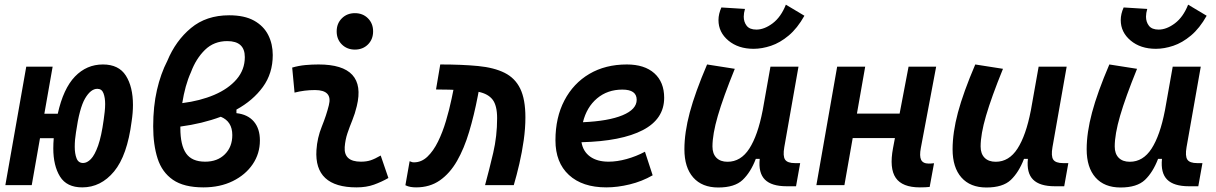

<svg xmlns="http://www.w3.org/2000/svg" viewBox="-20 -809 5313 839"><path d="M339.4 9.8Q271.5 9.8 242.2 -37.6Q212.9 -85 212.9 -160.6Q212.9 -182.6 214.8 -205.1H154.8L118.7 0H3.4L94.7 -517.6H210L173.8 -312H232.4Q256.8 -421.9 307.6 -474.6Q358.4 -527.3 429.7 -527.3Q499 -527.3 530 -478.5Q561 -429.7 561 -350.1Q561 -316.4 555.2 -278.8Q536.1 -129.4 478.5 -59.8Q420.9 9.8 339.4 9.8ZM343.3 -96.7Q360.4 -96.7 377.2 -114Q394 -131.3 408.7 -172.6Q423.3 -213.9 433.1 -285.6Q435.5 -302.2 437.5 -320.3Q439.5 -338.4 439.5 -354.5Q439.5 -382.3 432.1 -401.6Q424.8 -420.9 405.3 -420.9Q376.5 -420.9 351.8 -378.9Q327.1 -336.9 312 -230.5Q306.6 -198.2 306.6 -167.5Q306.6 -137.7 314.5 -117.2Q322.3 -96.7 343.3 -96.7Z M1013.2 -330.1V-314.5Q1062.5 -309.1 1089.1 -278.1Q1115.7 -247.1 1115.7 -195.3Q1115.7 -137.7 1084.2 -91.3Q1052.7 -44.9 997.1 -17.6Q941.4 9.8 868.7 9.8Q783.7 9.8 735.8 -23.2Q688 -56.2 668.7 -116.2Q649.4 -176.3 649.4 -256.8Q649.4 -344.2 665.8 -415.5Q682.1 -486.8 711.4 -543.5Q747.6 -630.9 814.5 -686.5Q881.3 -742.2 981.4 -742.2Q1048.3 -742.2 1090.3 -718.8Q1132.3 -695.3 1152.1 -656Q1171.9 -616.7 1171.9 -568.4Q1171.9 -488.3 1128.7 -429Q1085.4 -369.6 1013.2 -330.1ZM776.4 -358.4Q854.5 -368.2 916.3 -394.5Q978 -420.9 1013.9 -462.6Q1049.8 -504.4 1049.8 -559.6Q1049.8 -629.4 973.1 -629.4Q915 -629.4 875.7 -591.1Q836.4 -552.7 814.5 -493.7Q801.3 -464.8 791.7 -430.2Q782.2 -395.5 776.4 -358.4ZM944.8 -298.8Q904.3 -283.7 859.9 -272.9Q815.4 -262.2 768.1 -255.9Q768.1 -252.4 768.1 -249.5Q768.1 -174.8 793.2 -138.7Q818.4 -102.5 876.5 -102.5Q930.2 -102.5 962.6 -134.8Q995.1 -167 995.1 -218.8Q995.1 -278.3 944.8 -298.8Z M1643.6 -129.4 1677.2 -31.2Q1647.5 -14.2 1614.3 -2.2Q1581.1 9.8 1538.1 9.8Q1352.5 9.8 1362.8 -153.3Q1366.2 -206.5 1386.2 -255.9Q1406.2 -305.2 1417 -349.1Q1434.1 -415.5 1356.4 -415.5Q1310.1 -415.5 1267.1 -404.3L1256.8 -513.7Q1285.6 -522 1314.5 -524.7Q1343.3 -527.3 1372.1 -527.3Q1583.5 -527.3 1539.1 -345.2Q1531.2 -312 1519.5 -283.4Q1507.8 -254.9 1498.3 -226.8Q1488.8 -198.7 1486.3 -166.5Q1481.9 -102.5 1557.1 -102.5Q1581.5 -102.5 1599.9 -108.6Q1618.2 -114.7 1643.6 -129.4ZM1530.8 -592.3Q1496.6 -592.3 1473.9 -614.7Q1451.2 -637.2 1451.2 -671.9Q1451.2 -706.5 1473.9 -729Q1496.6 -751.5 1530.8 -751.5Q1565.4 -751.5 1587.9 -729Q1610.4 -706.5 1610.4 -671.9Q1610.4 -637.2 1587.9 -614.7Q1565.4 -592.3 1530.8 -592.3Z M2099.6 0Q2118.2 -68.4 2135.3 -141.4Q2152.3 -214.4 2152.3 -292.5Q2152.3 -347.7 2132.8 -373.3Q2113.3 -398.9 2071.3 -407.7L2067.9 -389.6Q2051.8 -305.7 2030 -232.9Q2008.3 -160.2 1977.1 -105.7Q1945.8 -51.3 1902.1 -20.8Q1858.4 9.8 1798.3 9.8Q1785.2 9.8 1773.9 7.8Q1762.7 5.9 1751.5 0.5L1770 -104.5Q1776.9 -102.5 1779.3 -101.1Q1781.7 -99.6 1789.1 -99.6Q1821.8 -99.6 1847.9 -124.5Q1874 -149.4 1894 -190.2Q1914.1 -231 1928.7 -280.3Q1943.4 -329.6 1953.6 -378.4L1961.4 -416.5Q1952.1 -417 1942.1 -417.2Q1932.1 -417.5 1921.9 -417.5Q1913.1 -417.5 1904.1 -417.7Q1895 -418 1885.3 -418L1903.8 -527.3Q1999 -527.3 2069.1 -520.5Q2139.2 -513.7 2185.1 -490.7Q2231 -467.8 2253.4 -421.4Q2275.9 -375 2275.9 -295.9Q2275.9 -248.5 2268.6 -196.3Q2261.2 -144 2249.5 -93.5Q2237.8 -43 2225.1 0Z M2639.6 -102.5Q2676.3 -102.5 2718 -114Q2759.8 -125.5 2798.3 -146L2832 -43Q2785.2 -16.1 2731.7 -3.2Q2678.2 9.8 2629.4 9.8Q2524.9 9.8 2466.1 -44.4Q2407.2 -98.6 2407.2 -195.8Q2407.2 -295.4 2446.3 -370.1Q2485.4 -444.8 2555.4 -486.1Q2625.5 -527.3 2719.2 -527.3Q2796.4 -527.3 2839.4 -488.8Q2882.3 -450.2 2882.3 -381.8Q2882.3 -289.1 2789.1 -240.5Q2695.8 -191.9 2521 -187.5Q2527.8 -147 2558.6 -124.8Q2589.4 -102.5 2639.6 -102.5ZM2527.3 -274.9Q2638.7 -279.8 2700.4 -305.4Q2762.2 -331.1 2762.2 -373Q2762.2 -417.5 2699.7 -417.5Q2634.8 -417.5 2589.1 -379.2Q2543.5 -340.8 2527.3 -274.9Z M3118.7 10.3Q3047.9 10.3 3009.3 -33.4Q2970.7 -77.1 2970.7 -156.7Q2970.7 -229.5 2994.1 -317.4Q3017.6 -405.3 3069.8 -527.3L3190.9 -508.3Q3140.1 -383.3 3116.7 -302.7Q3093.3 -222.2 3093.3 -168.9Q3093.3 -137.2 3110.6 -119.6Q3127.9 -102.1 3159.2 -102.1Q3217.3 -102.1 3254.4 -159.7Q3291.5 -217.3 3312.5 -325.7V-325.2L3346.7 -517.6H3469.2L3407.2 -166Q3400.4 -127 3410.6 -111.6Q3420.9 -96.2 3454.1 -96.2H3476.6L3458.5 4.9H3417.5Q3351.6 4.9 3322.5 -24.2Q3293.5 -53.2 3299.8 -114.7H3282.7Q3260.3 -56.2 3225.3 -22.9Q3190.4 10.3 3118.7 10.3ZM3272.9 -595.7Q3206.1 -595.7 3162.8 -631.8Q3119.6 -668 3119.6 -721.2Q3119.6 -748 3132.3 -776.4L3235.4 -770Q3230 -751.5 3230 -736.3Q3230 -712.9 3242.9 -696.3Q3255.9 -679.7 3285.2 -679.7Q3319.8 -679.7 3356.2 -707Q3392.6 -734.4 3414.1 -788.6L3495.1 -740.2Q3464.4 -685.5 3426.5 -653.8Q3388.7 -622.1 3349.1 -608.9Q3309.6 -595.7 3272.9 -595.7Z M3547.4 0 3638.2 -517.6H3760.7L3724.6 -312.5H3911.1L3950.2 -517.6H4070.8L4003.9 -162.6Q3997.1 -127 4005.1 -110.6Q4013.2 -94.2 4038.6 -94.2Q4049.3 -94.2 4061.5 -95.7L4042.5 7.8Q4026.4 9.8 3999.5 9.8Q3922.9 9.8 3894.3 -31.7Q3865.7 -73.2 3882.3 -161.6L3890.6 -205.6H3706.1L3669.9 0Z M4290.5 10.3Q4219.7 10.3 4181.2 -33.4Q4142.6 -77.1 4142.6 -156.7Q4142.6 -229.5 4166 -317.4Q4189.5 -405.3 4241.7 -527.3L4362.8 -508.3Q4312 -383.3 4288.6 -302.7Q4265.1 -222.2 4265.1 -168.9Q4265.1 -137.2 4282.5 -119.6Q4299.8 -102.1 4331.1 -102.1Q4389.2 -102.1 4426.3 -159.7Q4463.4 -217.3 4484.4 -325.7V-325.2L4518.6 -517.6H4641.1L4579.1 -166Q4572.3 -127 4582.5 -111.6Q4592.8 -96.2 4626 -96.2H4648.4L4630.4 4.9H4589.4Q4523.4 4.9 4494.4 -24.2Q4465.3 -53.2 4471.7 -114.7H4454.6Q4432.1 -56.2 4397.2 -22.9Q4362.3 10.3 4290.5 10.3Z M4876.5 10.3Q4805.7 10.3 4767.1 -33.4Q4728.5 -77.1 4728.5 -156.7Q4728.5 -229.5 4752 -317.4Q4775.4 -405.3 4827.6 -527.3L4948.7 -508.3Q4897.9 -383.3 4874.5 -302.7Q4851.1 -222.2 4851.1 -168.9Q4851.1 -137.2 4868.4 -119.6Q4885.7 -102.1 4917 -102.1Q4975.1 -102.1 5012.2 -159.7Q5049.3 -217.3 5070.3 -325.7V-325.2L5104.5 -517.6H5227.1L5165 -166Q5158.2 -127 5168.5 -111.6Q5178.7 -96.2 5211.9 -96.2H5234.4L5216.3 4.9H5175.3Q5109.4 4.9 5080.3 -24.2Q5051.3 -53.2 5057.6 -114.7H5040.5Q5018.1 -56.2 4983.2 -22.9Q4948.2 10.3 4876.5 10.3ZM5030.8 -595.7Q4963.9 -595.7 4920.7 -631.8Q4877.4 -668 4877.4 -721.2Q4877.4 -748 4890.1 -776.4L4993.2 -770Q4987.8 -751.5 4987.8 -736.3Q4987.8 -712.9 5000.7 -696.3Q5013.7 -679.7 5043 -679.7Q5077.6 -679.7 5114 -707Q5150.4 -734.4 5171.9 -788.6L5252.9 -740.2Q5222.2 -685.5 5184.3 -653.8Q5146.5 -622.1 5106.9 -608.9Q5067.4 -595.7 5030.8 -595.7Z"/></svg>

Font: Cascadia Mono NF SemiBold
Style: Italic
Weight: 600
Italic angle: -10°
Monospace: yes
Designer: Aaron Bell
Foundry: Saja Typeworks
Version: Version 2404.023; ttfautohint (v1.8.4)